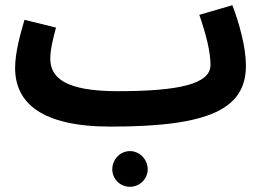

<svg xmlns="http://www.w3.org/2000/svg" viewBox="-20 -465 1014 737"><path d="M405 21 406 20V21C791 21 924 -50 924 -214C924 -284 898 -377 872 -445L745 -408C770 -337 788 -267 788 -216C788 -143 670 -115 431 -115C232 -115 173 -166 173 -240C173 -276 185 -322 195 -359L74 -389C59 -338 38 -264 38 -204C38 -71 138 21 405 21ZM479 252C516 252 547 222 547 185C547 147 516 115 479 115C441 115 411 147 411 185C411 222 441 252 479 252Z"/></svg>

Font: Noto Sans Arabic UI SmCn
Style: Bold
Weight: 700
Width: 4
Designer: Monotype Design Team, Nadine Chahine and Nizar Qandah
Foundry: Monotype Imaging Inc.
Version: Version 2.010